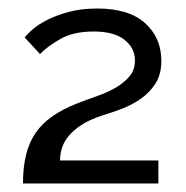

<svg xmlns="http://www.w3.org/2000/svg" viewBox="-20 -831 436 451"><path d="M34 -400Q34 -439 41.5 -468.5Q49 -498 64.5 -520Q80 -542 104 -558.5Q128 -575 161 -588Q184 -597 208.5 -605.5Q233 -614 252.5 -625.5Q272 -637 284.5 -652Q297 -667 297 -689Q297 -718 272.5 -737.5Q248 -757 200 -757Q152 -757 121 -739Q90 -721 74 -704L38 -743Q43 -750 56 -761.5Q69 -773 90.5 -784Q112 -795 141.5 -803Q171 -811 208 -811Q283 -811 321 -776.5Q359 -742 359 -688Q359 -656 345 -634.5Q331 -613 310 -598.5Q289 -584 265 -575Q241 -566 221 -560Q190 -550 170.5 -537Q151 -524 140 -510Q129 -496 125 -481.5Q121 -467 121 -454H352V-400Z"/></svg>

Font: Boldmen Medium
Style: Regular
Weight: 400
Designer: Matt McInerney, Pablo Impallari, Rodrigo Fuenzalida
Foundry: LIVING CONCEPT
Version: Version 1.000